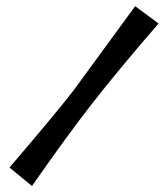

<svg xmlns="http://www.w3.org/2000/svg" viewBox="-20 -544 556 635"><path d="M11.4 10.1Q158.7 -162.2 221.6 -242.6L427 -523.6L504.4 -466.3Q373.3 -315.1 283.7 -200.2Q201.5 -94.8 85.7 71.2Z"/></svg>

Font: FoglihtenBlackPcs
Style: BlackPcs
Weight: 900
Version: Version 0.75